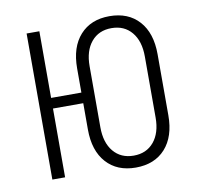

<svg xmlns="http://www.w3.org/2000/svg" viewBox="-68 -631 736 712"><g transform="rotate(-10 300.0 -275.0)"><path d="M388 10Q318 10 277.5 -35Q237 -80 237 -160V-259H123V0H75V-550H123V-299H237V-390Q237 -470 277.5 -515Q318 -560 388 -560Q459 -560 499.5 -515Q540 -470 540 -390V-160Q540 -80 499.5 -35Q459 10 388 10ZM388 -35Q436 -35 464 -68.5Q492 -102 492 -160V-390Q492 -448 464 -481.5Q436 -515 388 -515Q340 -515 312 -481.5Q284 -448 284 -390V-160Q284 -102 312 -68.5Q340 -35 388 -35Z"/></g></svg>

Font: JetBrains Mono NL Thin
Style: Regular
Weight: 100
Monospace: yes
Designer: Philipp Nurullin, Konstantin Bulenkov
Foundry: JetBrains
Version: Version 2.305; ttfautohint (v1.8.4.7-5d5b)